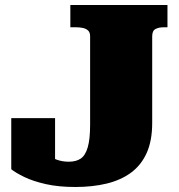

<svg xmlns="http://www.w3.org/2000/svg" viewBox="-20 -730 717 767"><path d="M261 -710H649V-621H634Q614 -621 601 -614Q588 -607 588 -585V-239Q588 -168 566 -119Q544 -70 503 -40Q462 -10 405.5 3.5Q349 17 281 17Q214 17 163 5.5Q112 -6 77 -23Q42 -40 25 -54V-258H200V-61Q183 -66 167.5 -78.5Q152 -91 141.5 -105Q131 -119 130.5 -128Q130 -137 142 -134Q152 -124 168.5 -112Q185 -100 207 -92Q229 -84 255 -84Q284 -84 302.5 -96.5Q321 -109 330.5 -141.5Q340 -174 340 -232V-585Q340 -600 332.5 -607.5Q325 -615 312.5 -618Q300 -621 285 -621H261Z"/></svg>

Font: Roboto Serif Black
Style: Regular
Weight: 900
Designer: Greg Gazdowicz
Foundry: Commercial Type
Version: Version 1.008